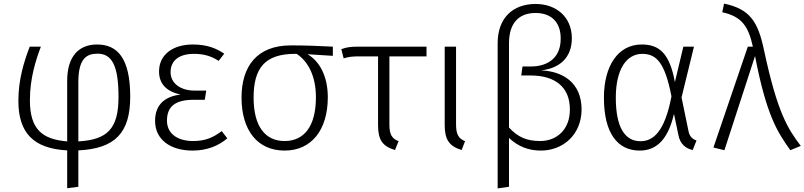

<svg xmlns="http://www.w3.org/2000/svg" viewBox="-20 -824 4466 1066"><path d="M703 -287C703 -501 632 -577 519 -577C418 -577 353 -512 353 -375V-39C217 -50 146 -104 146 -267C146 -390 179 -491 207 -565H145C114 -484 82 -384 82 -264C82 -86 166 1 353 11V221L415 213V11C620 1 703 -87 703 -287ZM415 -39V-368C415 -498 460 -526 521 -526C598 -526 638 -467 638 -286C638 -110 577 -48 415 -39Z M1051 -577C940 -577 863 -521 863 -427C863 -359 904 -316 982 -299C900 -289 841 -247 841 -153C841 -48 927 12 1049 12C1131 12 1194 -15 1242 -56L1211 -96C1165 -62 1123 -41 1052 -41C963 -41 907 -84 907 -154C907 -234 954 -270 1056 -270H1117L1125 -321H1061C979 -321 927 -364 927 -423C927 -487 973 -525 1057 -525C1115 -525 1155 -511 1194 -486L1225 -526C1182 -555 1130 -577 1051 -577Z M1828 -565C1757 -569 1671 -572 1595 -572C1406 -572 1321 -455 1321 -282C1321 -100 1410 12 1560 12C1709 12 1800 -102 1800 -284C1800 -404 1752 -486 1687 -523L1828 -514ZM1734 -284C1734 -122 1668 -41 1560 -41C1452 -41 1388 -123 1388 -282C1388 -444 1449 -526 1621 -525H1627C1687 -486 1734 -407 1734 -284Z M2348 -511V-565H1973C1930 -565 1907 -563 1875 -551L1888 -500C1919 -509 1933 -511 1980 -511H2079V-129C2079 -48 2103 -12 2173 9L2193 -40C2156 -55 2142 -76 2142 -134V-511Z M2512 -565H2449V-129C2449 -48 2475 -12 2543 9L2562 -40C2527 -55 2512 -76 2512 -134Z M2984 -433C3087 -445 3155 -503 3155 -613C3154 -732 3066 -802 2954 -802C2827 -802 2743 -724 2743 -584V222L2806 213V-58C2856 -11 2914 12 2983 12C3103 12 3208 -73 3209 -216C3209 -367 3102 -429 2984 -433ZM2979 -41C2904 -41 2855 -63 2806 -116V-583C2806 -699 2863 -752 2954 -752C3034 -752 3093 -707 3093 -611C3094 -488 3002 -455 2930 -455H2881L2874 -405H2925C3063 -405 3144 -340 3144 -217C3145 -106 3072 -41 2979 -41Z M3543 -577C3409 -577 3333 -455 3333 -282C3333 -85 3408 12 3532 12C3631 12 3691 -58 3722 -192L3746 -77C3755 -23 3789 1 3826 9L3847 -44C3823 -53 3808 -66 3802 -99L3764 -283L3833 -565H3774L3727 -368C3698 -528 3640 -577 3543 -577ZM3546 -525C3626 -525 3672 -474 3708 -289C3670 -89 3605 -40 3536 -40C3451 -40 3399 -114 3399 -282C3399 -440 3459 -525 3546 -525Z M4000 -804 3990 -756C4100 -732 4135 -677 4160 -565H4132L3941 -5L4002 10L4172 -513C4236 -181 4297 -90 4368 10L4426 -14C4355 -108 4297 -194 4222 -545C4188 -707 4142 -774 4000 -804Z"/></svg>

Font: Glow Sans SC Normal
Style: Regular
Weight: 400
Designer: Ryoko NISHIZUKA (kana, bopomofo & ideographs); Paul D. Hunt (Latin, Greek & Cyrillic); Sandoll Communications, Soo-young
Version: Version 0.93